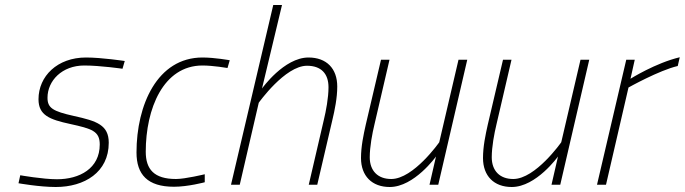

<svg xmlns="http://www.w3.org/2000/svg" viewBox="-20 -739 2739 768"><path d="M479 -495C479 -495 387 -509 324 -509C209 -509 134 -434 134 -342C134 -278 178 -261 261 -243C347 -224 379 -215 379 -161C379 -65 298 -22 208 -22C151 -22 61 -38 61 -38L54 -6C54 -6 138 9 203 9C318 9 415 -50 415 -168C415 -239 367 -255 276 -275C191 -294 170 -307 170 -348C170 -416 228 -477 317 -477C381 -477 470 -464 470 -464L479 -495Z M790 -509C609 -509 526 -319 526 -129C526 -41 570 8 676 8C732 8 799 -10 799 -10V-42C799 -42 721 -23 684 -23C596 -23 563 -62 563 -132C563 -304 633 -477 790 -477C833 -477 890 -467 890 -467L899 -498C899 -498 839 -509 790 -509Z M1015 -328C1015 -328 1120 -476 1208 -476C1265 -476 1294 -444 1294 -390C1294 -348 1284 -295 1275 -258L1215 0H1249L1309 -257C1319 -299 1329 -347 1329 -393C1329 -465 1286 -509 1214 -509C1116 -509 1028 -385 1028 -385L1108 -719H1073L904 0H939Z M1737 -170C1737 -170 1634 -23 1545 -23C1491 -23 1459 -56 1459 -110C1459 -152 1469 -205 1478 -242L1538 -500H1504L1443 -240C1434 -200 1424 -153 1424 -107C1424 -35 1468 9 1539 9C1637 9 1724 -113 1724 -113L1698 0H1733L1849 -500H1814Z M2225 -170C2225 -170 2122 -23 2033 -23C1979 -23 1947 -56 1947 -110C1947 -152 1957 -205 1966 -242L2026 -500H1992L1931 -240C1922 -200 1912 -153 1912 -107C1912 -35 1956 9 2027 9C2125 9 2212 -113 2212 -113L2186 0H2221L2337 -500H2302Z M2404 0 2494 -389C2494 -389 2617 -458 2691 -475L2699 -510C2602 -487 2502 -424 2502 -424L2519 -500H2485L2368 0Z"/></svg>

Font: RazerF5 Thin
Style: Italic
Weight: 250
Foundry: Razer Inc.
Version: Version 2